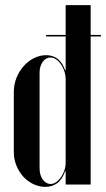

<svg xmlns="http://www.w3.org/2000/svg" viewBox="-20 -719 413 748"><path d="M235.8 -22V0H333.2V-699H235.8V-473.8V-445.2H233.8Q223 -475.8 204.4 -489.9Q185.8 -504 160.5 -504Q135.2 -504 112.2 -492.4Q89.2 -480.8 71.9 -461.1Q54.5 -441.5 44.1 -415.5Q33.8 -389.5 33.8 -360.2V-126.5Q33.8 -98.8 43.8 -74.2Q53.8 -49.8 70.4 -31.2Q87 -12.8 109.6 -1.9Q132.2 9 156.8 9Q183.5 9 203 -5.5Q222.5 -20 233.8 -52.2H235.8ZM235.8 -409V-85.5Q235.8 -70.5 230.9 -55.5Q226 -40.5 217.5 -28.5Q209 -16.5 198.5 -9.4Q188 -2.2 177.2 -2.2Q159 -2.2 146.6 -19.8Q134.2 -37.2 134.2 -62.8V-436Q134.2 -461.2 146.4 -478.1Q158.5 -495 176.5 -495Q187.8 -495 198.2 -487.9Q208.8 -480.8 217.2 -468.8Q225.8 -456.8 230.8 -441.1Q235.8 -425.5 235.8 -409ZM159.8 -577H373V-583H159.8Z"/></svg>

Font: Moniqa Black
Style: Regular
Weight: 900
Designer: Rajesh Rajput
Foundry: Rajesh Rajput
Version: Version 1.000